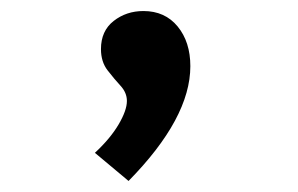

<svg xmlns="http://www.w3.org/2000/svg" viewBox="-20 -158 540 348"><path d="M213 170 152 119Q180 93 195 67.5Q210 42 210 25Q210 10 198.5 -2.5Q187 -15 175 -30.5Q163 -46 163 -69Q163 -102 186 -120Q209 -138 240 -138Q279 -138 302 -110Q325 -82 325 -38Q325 56 213 170Z"/></svg>

Font: Ligconsolata
Style: Bold
Weight: 700
Monospace: yes
Designer: Raph Levien, Cyreal, Brenton Simpson
Foundry: Raph Levien, Cyreal, Google
Version: Version 3.001; ttfautohint (v1.8.2.53-6de2)